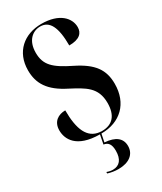

<svg xmlns="http://www.w3.org/2000/svg" viewBox="-237 -805 948 1127"><g transform="rotate(-30 237.0 -241.5)"><path d="M215 241C287 241 331 207 331 151C331 99 294 69 221 64L232 10C361 10 446 -72 446 -204C446 -299 404 -359 289 -416C177 -471 135 -510 135 -593C135 -677 184 -714 234 -714C297 -714 327 -657 327 -532C398 -532 424 -561 424 -601C424 -662 370 -724 248 -724C131 -724 44 -651 44 -526C44 -437 84 -371 196 -315C287 -267 353 -234 353 -128C353 -44 314 -1 244 -1C241 -1 237 -1 234 -1V-2H227C149 -11 116 -83 116 -214C69 -214 27 -189 27 -129C27 -70 64 9 222 10L210 72C240 76 255 96 255 140C255 197 230 228 185 228C173 228 161 226 144 220V230C166 237 192 241 215 241Z"/></g></svg>

Font: Noto Serif Display ExtraCondensed
Style: Bold
Weight: 700
Width: 2
Designer: Monotype Design Team
Foundry: Monotype Imaging Inc.
Version: Version 2.009